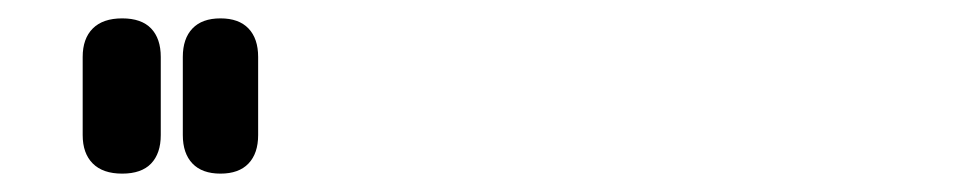

<svg xmlns="http://www.w3.org/2000/svg" viewBox="-20 -811 1040 209"><path d="M220 -791Q240 -791 250.5 -780Q261 -769 261 -749V-664Q261 -644 250.5 -633Q240 -622 220 -622Q200 -622 189.5 -633Q179 -644 179 -664V-749Q179 -769 189.5 -780Q200 -791 220 -791ZM70 -749Q70 -769 81 -780Q92 -791 113 -791Q134 -791 144.5 -780Q155 -769 155 -749V-664Q155 -644 144.5 -633Q134 -622 113 -622Q92 -622 81 -633Q70 -644 70 -664Z"/></svg>

Font: 寒蝉全圆体 Bold
Style: Regular
Weight: 700
Designer: Warren2060
      Designed by Motoya company      

      [Varela Round]
      Joe Prince(Latin component); Avraham Cornf
Foundry: ChillType
Version: Version 3.200